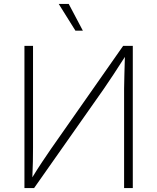

<svg xmlns="http://www.w3.org/2000/svg" viewBox="-20 -962 804 982"><path d="M659.2 0H614.7V-508.3Q614.7 -540 616.2 -581.1Q617.7 -622.1 618.7 -670.9Q586.4 -620.6 561.3 -582.3Q536.1 -543.9 511.2 -507.8L154.3 0H105V-727.5H148.9V-208Q148.9 -174.8 148.2 -136Q147.5 -97.2 145.5 -55.2Q170.9 -96.7 195.8 -134Q220.7 -171.4 241.7 -201.7L609.9 -727.5H659.2ZM365.7 -805.2 280.3 -941.9H331.5L403.8 -805.2Z"/></svg>

Font: Inter Extra Light
Style: Regular
Weight: 200
Designer: Rasmus Andersson
Foundry: rsms
Version: Version 4.000;git-3c8e0fc